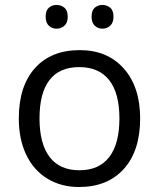

<svg xmlns="http://www.w3.org/2000/svg" viewBox="-20 -748 644 778"><path d="M547.9 -268.1Q547.9 -137.2 481.9 -63.7Q416 9.8 299.8 9.8Q228 9.8 172.4 -23.9Q116.7 -57.6 86.4 -120.6Q56.2 -183.6 56.2 -268.1Q56.2 -398.9 121.6 -471.9Q187 -544.9 303.2 -544.9Q415.5 -544.9 481.7 -470.2Q547.9 -395.5 547.9 -268.1ZM140.1 -268.1Q140.1 -165.5 181.2 -111.8Q222.2 -58.1 301.8 -58.1Q381.3 -58.1 422.6 -111.6Q463.9 -165 463.9 -268.1Q463.9 -370.1 422.6 -423.1Q381.3 -476.1 300.8 -476.1Q221.2 -476.1 180.7 -423.8Q140.1 -371.6 140.1 -268.1ZM165 -680.2Q165 -705.6 178 -716.8Q190.9 -728 209 -728Q227.5 -728 241 -716.8Q254.4 -705.6 254.4 -680.2Q254.4 -655.8 241 -643.8Q227.5 -631.8 209 -631.8Q190.9 -631.8 178 -643.8Q165 -655.8 165 -680.2ZM351.1 -680.2Q351.1 -705.6 364 -716.8Q377 -728 395 -728Q413.1 -728 426.5 -716.8Q439.9 -705.6 439.9 -680.2Q439.9 -655.8 426.5 -643.8Q413.1 -631.8 395 -631.8Q377 -631.8 364 -643.8Q351.1 -655.8 351.1 -680.2Z"/></svg>

Font: HunimalSansv1.5
Style: Regular
Weight: 400
Foundry: Ascender Corporation
Version: Version 1.10